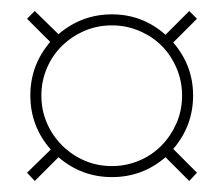

<svg xmlns="http://www.w3.org/2000/svg" viewBox="-20 -529 406 348"><path d="M337 -216 323 -201 280 -244Q238 -208 183 -208Q128 -208 86 -244L43 -201L29 -216L72 -258Q35 -300 35 -356Q35 -411 71 -453L29 -495L43 -509L86 -467Q128 -503 183 -503Q238 -503 280 -466L323 -509L337 -495L294 -452Q330 -410 330 -356Q330 -301 294 -259ZM55 -356Q55 -329 65 -306Q75 -283 92.5 -265.5Q110 -248 133 -238Q156 -228 183 -228Q209 -228 232.5 -238Q256 -248 273 -265.5Q290 -283 300 -306Q310 -329 310 -356Q310 -382 300 -405.5Q290 -429 273 -446Q256 -463 232.5 -473Q209 -483 183 -483Q156 -483 133 -473Q110 -463 92.5 -446Q75 -429 65 -405.5Q55 -382 55 -356Z"/></svg>

Font: Moniqa Cond Display
Style: Regular
Weight: 400
Width: 3
Designer: Rajesh Rajput
Foundry: Rajesh Rajput
Version: Version 1.000